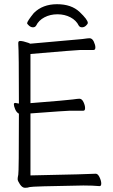

<svg xmlns="http://www.w3.org/2000/svg" viewBox="-20 -889 540 914"><path d="M141 -827Q183 -869 251.5 -869Q320 -869 359 -832Q398 -795 398 -780Q398 -775 389.5 -767Q381 -759 370.5 -759Q360 -759 355 -767Q343 -792 315.5 -806.5Q288 -821 253.5 -821Q219 -821 191.5 -806.5Q164 -792 152 -767Q147 -759 137 -759Q127 -759 118 -767Q109 -775 109 -779Q111 -790 141 -827ZM436 -62Q446 -62 454 -45Q462 -28 462 -15.5Q462 -3 454 -3Q422 -6 377 -6Q131 -2 121.5 1.5Q112 5 99 5Q86 5 75 -11.5Q64 -28 64 -36Q64 -44 67 -57.5Q70 -71 70 -345V-348L68 -349Q58 -355 52 -369.5Q46 -384 46 -393Q46 -399 53 -399L70 -396V-402Q70 -643 67 -679V-685Q67 -694 76 -694Q89 -694 115 -685L124 -681Q370 -703 371 -703Q399 -707 406 -707Q419 -707 426.5 -691Q434 -675 434 -663Q434 -651 425 -651H361Q346 -651 125 -632V-398Q302 -412 326 -415.5Q350 -419 358 -419Q370 -419 377.5 -403Q385 -387 385 -374.5Q385 -362 377 -362H313Q299 -362 125 -349V-54Q416 -60 436 -62Z"/></svg>

Font: Moon Stars Kai T HW Light
Style: Regular
Weight: 300
Designer: GuiWonder
Version: Version 1.101